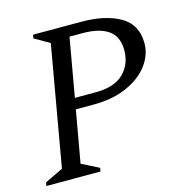

<svg xmlns="http://www.w3.org/2000/svg" viewBox="-99 -754 820 847"><g transform="rotate(-15 310.5 -330.0)"><path d="M10 0 13 -16 96 -56 192 -604 123 -644 126 -660H345Q456 -660 523.5 -621Q591 -582 591 -497Q591 -444 556.5 -397.5Q522 -351 457 -322Q392 -293 303 -293H223L181 -56L260 -16L257 0ZM279 -610 232 -343H326Q413 -343 455 -384.5Q497 -426 497 -490Q497 -553 456 -581.5Q415 -610 340 -610Z"/></g></svg>

Font: Spectral
Style: Italic
Weight: 400
Italic angle: -10°
Designer: Jean-Baptiste Levee
Foundry: Production Type
Version: Version 2.001